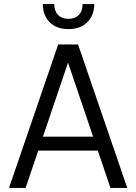

<svg xmlns="http://www.w3.org/2000/svg" viewBox="-20 -917 664 937"><path d="M189 -897H245Q245 -863 263.5 -844Q282 -825 314 -825Q346 -825 364.5 -844Q383 -863 383 -897H440Q440 -843 406.5 -809Q373 -775 314 -775Q255 -775 222 -809Q189 -843 189 -897ZM144 -250H473V-182H144ZM24 0 264 -700H342L105 0ZM601 0H519L282 -700H361Z"/></svg>

Font: Haskoy
Style: Regular
Weight: 400
Designer: Ertekin Erdin
Foundry: Ertekin Erdin
Version: Version 1.500